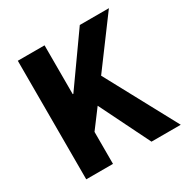

<svg xmlns="http://www.w3.org/2000/svg" viewBox="-152 -793 904 926"><g transform="rotate(-30 300.0 -330.0)"><path d="M67.9 0V-660.2H216.8V-388.2H220.2L413.1 -660.2H575.2L379.9 -397L594.2 0H431.2L293 -279.8L216.8 -178.2V0Z"/></g></svg>

Font: Office Code Pro Bold
Style: Regular
Weight: 700
Designer: Nathan Rutzky & Paul D. Hunt
Foundry: Adobe Systems Incorporated
Version: Version 1.004;PS 001.004;hotconv 1.0.70;makeotf.lib2.5.58329